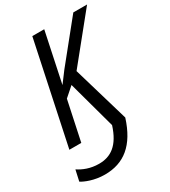

<svg xmlns="http://www.w3.org/2000/svg" viewBox="-253 -823 1036 1172"><g transform="rotate(-30 265.0 -237.0)"><path d="M132 240C267 240 360 167 413 0L297 -394L556 -714H459L237 -439L180 -363L254 -714H170L19 0H103L162 -278L228 -336L320 0C281 123 217 165 134 165C73 165 26 145 -9 122L-26 199C-2 214 57 240 132 240Z"/></g></svg>

Font: Noto Sans Display SemiCondensed
Style: Italic
Weight: 400
Width: 4
Italic angle: -12°
Designer: Monotype Design Team
Foundry: Monotype Imaging Inc.
Version: Version 1.900